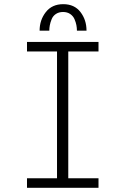

<svg xmlns="http://www.w3.org/2000/svg" viewBox="-20 -901 610 921"><path d="M170 -754Q170 -805 199.8 -843Q229.5 -881 283.5 -881Q337 -881 366 -843.2Q395 -805.5 395 -754H349Q349 -767 346.5 -780.2Q344 -793.5 337.5 -808.8Q331 -824 316.8 -833.8Q302.5 -843.5 282.5 -843.5Q262.5 -843.5 248.2 -834Q234 -824.5 227.8 -809Q221.5 -793.5 219 -780.2Q216.5 -767 216.5 -754ZM452.5 -654H307.5V-46H452.5V0H109.5V-46H253.5V-654H109.5V-700H452.5Z"/></svg>

Font: League Mono Narrow UltraLight
Style: Regular
Weight: 200
Width: 3
Designer: Tyler Finck
Foundry: The League of Moveable Type / Tyler Finck
Version: Version 2.210